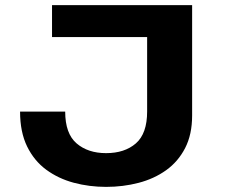

<svg xmlns="http://www.w3.org/2000/svg" viewBox="-20 -720 915 751"><path d="M395 11Q329 11 268.5 -5.2Q208 -21.5 160.8 -56.2Q113.5 -91 86 -147.2Q58.5 -203.5 58.5 -283.5H235Q235 -197.5 279.5 -159.2Q324 -121 395 -121Q467.5 -121 511.5 -159.2Q555.5 -197.5 555.5 -284V-575H183.5V-700H731.5V-268.5Q731.5 -194 704.2 -141Q677 -88 629.8 -54.2Q582.5 -20.5 522 -4.8Q461.5 11 395 11Z"/></svg>

Font: Trispace SemiExpanded
Style: Bold
Weight: 700
Width: 6
Designer: Tyler Finck
Foundry: Etcetera Type Company
Version: Version 1.210; ttfautohint (v1.8.3)